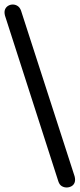

<svg xmlns="http://www.w3.org/2000/svg" viewBox="-31 -769 352 849"><path d="M227 33 -9 -700Q-13 -716 -9 -726.5Q-5 -737 4.5 -743Q14 -749 25.5 -749Q37 -749 47 -742.5Q57 -736 62 -722L299 11Q303 27 299 38Q295 49 285 54.5Q275 60 263.5 60Q252 60 242 54Q232 48 227 33Z"/></svg>

Font: Nunito Medium
Style: Regular
Weight: 500
Designer: Vernon Adams
Foundry: Vernon Adams
Version: Version 3.602